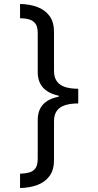

<svg xmlns="http://www.w3.org/2000/svg" viewBox="-20 -812 495 967"><path d="M374 -291Q334 -291 307 -282Q280 -273 266 -253.5Q252 -234 252 -201V-6Q252 44 229.5 74.5Q207 105 168.5 119.5Q130 134 81 135V63Q109 62 129 56Q149 50 159.5 34Q170 18 170 -13V-206Q170 -257 197 -286Q224 -315 276 -325V-330Q224 -341 197 -370.5Q170 -400 170 -450V-645Q170 -676 159.5 -691.5Q149 -707 129 -713.5Q109 -720 81 -720V-792Q130 -791 168.5 -776.5Q207 -762 229.5 -731.5Q252 -701 252 -651V-455Q252 -423 266 -403Q280 -383 307 -374Q334 -365 374 -365Z"/></svg>

Font: lkorean15
Style: Book
Weight: 400
Designer: Jelle Bosma - Monotype Design Team
Foundry: Monotype Imaging Inc.
Version: Version 2.003